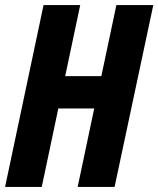

<svg xmlns="http://www.w3.org/2000/svg" viewBox="-23 -734 622 754"><path d="M-3 0 148 -714H292L233 -435H375L434 -714H579L427 0H282L347 -308H206L141 0Z"/></svg>

Font: Noto Sans ExtraCondensed ExtraBold
Style: Italic
Weight: 800
Width: 2
Italic angle: -12°
Designer: Monotype Design Team
Foundry: Monotype Imaging Inc.
Version: Version 2.013; ttfautohint (v1.8.4.7-5d5b)